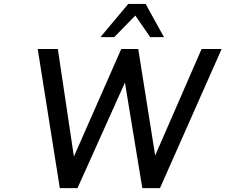

<svg xmlns="http://www.w3.org/2000/svg" viewBox="-20 -972 1165 992"><path d="M380.4 0 625.5 -545.4 715.3 0H806.6L1125 -718.8H1021.5L781.7 -168.5L694.3 -718.8H606.4L361.8 -163.1L278.8 -718.8H174.8L289.1 0ZM570.3 -780.3 679.2 -891.6 755.9 -780.3H827.1L732.4 -951.7H642.6L499 -780.3Z"/></svg>

Font: Winston
Style: Italic
Weight: 400
Italic angle: -8.13011°
Designer: Vernon Adams, Kim Jin-seong, David Berlow, Cristiano Sobral
Foundry: The Winston Project Authors
Version: Version 3.004